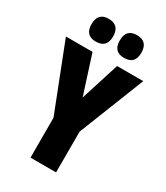

<svg xmlns="http://www.w3.org/2000/svg" viewBox="-224 -1023 969 1118"><g transform="rotate(30 260.0 -464.0)"><path d="M165 -775Q238 -775 238 -851Q238 -928 165 -928Q93 -928 93 -851Q93 -775 165 -775ZM355 -775Q428 -775 428 -851Q428 -928 355 -928Q283 -928 283 -851Q283 -775 355 -775ZM179 -714H0L174 -268V0H346V-274L520 -714H344L262 -455Z"/></g></svg>

Font: Noto Sans Display Condensed Black
Style: Regular
Weight: 900
Width: 3
Designer: Monotype Design team
Foundry: Monotype Imaging Inc.
Version: 1.000